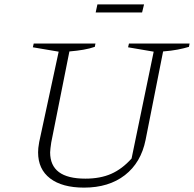

<svg xmlns="http://www.w3.org/2000/svg" viewBox="-20 -848 886 877"><path d="M364 9Q264 9 209 -33Q154 -75 154 -152Q154 -161 155 -172Q156 -183 159 -199L248 -612L130 -632L134 -649H416L413 -634Q390 -626 361.5 -621Q333 -616 297 -613L214 -197Q212 -182 210.5 -171Q209 -160 209 -152Q209 -92 249 -62Q289 -32 370 -32Q438 -32 488 -54Q538 -76 581 -124L682 -612L565 -632L569 -649H846L843 -634Q820 -627 791.5 -621.5Q763 -616 725 -613L645 -209Q624 -105 550.5 -48Q477 9 364 9ZM417 -791 425 -828H638L629 -791Z"/></svg>

Font: Piazzolla Thin Thin
Style: Italic
Weight: 250
Italic angle: -11.3°
Version: Version 2.005